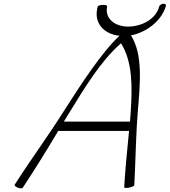

<svg xmlns="http://www.w3.org/2000/svg" viewBox="-20 -994 906 1025"><path d="M101 9C167 -91 230 -193 291 -295H669C659 -195 649 -94 643 5C642 9 653 11 668 8C683 5 696 -1 697 -5C704 -138 705 -270 716 -403C728 -547 744 -704 679 -805C761 -821 841 -881 865 -960C868 -968 864 -974 854 -974C844 -974 833 -968 830 -960C814 -893 737 -852 664 -852C593 -852 538 -895 552 -960C554 -964 545 -968 531 -968C517 -968 504 -964 502 -960C477 -874 532 -812 618 -803C525 -718 411 -542 324 -406C240 -272 144 -142 59 -9C55 -5 62 2 73 7C85 12 97 13 101 9ZM351 -394C431 -524 517 -668 626 -763C689 -663 686 -528 678 -397C677 -379 675 -362 674 -345H321C331 -361 341 -378 351 -394Z"/></svg>

Font: Nupuram Thin Italic
Style: Regular
Weight: 100
Designer: Santhosh Thottingal (santhosh.thottingal@gmail.com)
Foundry: SMC
Version: Version 1.000